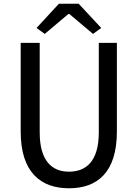

<svg xmlns="http://www.w3.org/2000/svg" viewBox="-20 -996 740 1030"><path d="M176 -846 220 -814 347 -921H352L479 -814L523 -846L402 -976H296ZM91 -290C91 -71 199 14 350 14C502 14 607 -71 607 -290V-766H510V-286C510 -131 442 -75 350 -75C260 -75 193 -131 193 -286V-766H91Z"/></svg>

Font: Kawkab Mono Light
Style: Bold
Weight: 400
Monospace: yes
Designer: Abdullah Arif
Foundry: Abdullah Arif
Version: Version 1.000;PS 000.500;hotconv 1.0.88;makeotf.lib2.5.64775